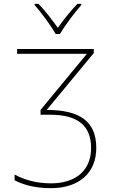

<svg xmlns="http://www.w3.org/2000/svg" viewBox="-20 -969 603 999"><path d="M270 -792H292C316 -834 367 -902 403 -943V-949H383C346 -911 308 -863 281 -824C253 -863 216 -913 180 -949H160V-943C195 -904 245 -835 270 -792ZM245 10C393 10 481 -71 481 -199C481 -337 396 -397 223 -397L468 -693V-714H69V-689H432L191 -397V-372H242C383 -372 454 -316 454 -199C454 -83 375 -15 245 -15C170 -15 104 -34 56 -61V-31C102 -7 163 10 245 10Z"/></svg>

Font: Noto Sans Mono SemiCondensed Thin
Style: Regular
Weight: 100
Width: 4
Designer: Monotype Design Team
Foundry: Monotype Imaging Inc.
Version: Version 2.014